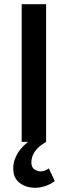

<svg xmlns="http://www.w3.org/2000/svg" viewBox="-20 -674 322 912"><path d="M148 218Q104 218 73.5 195Q43 172 43 127Q43 104 49.5 85Q56 66 66.5 50Q77 34 89.5 21.5Q102 9 113 0H83V-654H199V0Q129 40 129 98Q129 120 143 130Q157 140 173 140Q184 140 194 136Q204 132 212 126L240 186Q223 200 197 209Q171 218 148 218Z"/></svg>

Font: TT Toshiba Sans Medium
Style: Regular
Weight: 500
Designer: Paul D. Hunt
Foundry: Toshiba Corporation
Version: Version 2.020;PS 2.000;hotconv 1.0.86;makeotf.lib2.5.63406